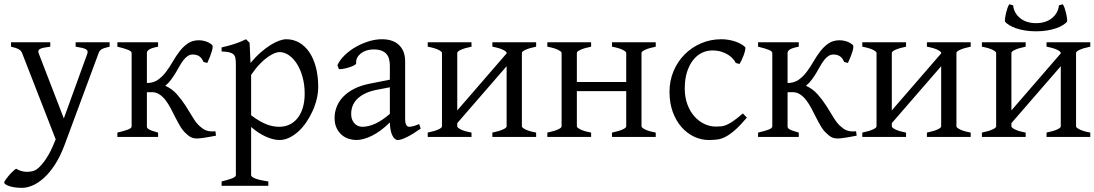

<svg xmlns="http://www.w3.org/2000/svg" viewBox="-43 -657 5250 921"><path d="M482.9 -433.1Q468.3 -429.7 459 -426.8Q449.7 -423.8 443.8 -420.2Q438 -416.5 434.8 -411.9Q431.6 -407.2 429.2 -399.9L266.1 40Q245.6 94.2 220.5 132.8Q195.3 171.4 168.2 196Q141.1 220.7 113.8 232.4Q86.4 244.1 62 244.1Q43.5 244.1 27.8 241.7Q12.2 239.3 1 235.6Q-10.3 231.9 -16.6 227.3Q-22.9 222.7 -22.9 218.3Q-22.9 215.3 -17.1 206.5Q-11.2 197.8 -2.4 187.3Q6.3 176.8 16.4 167Q26.4 157.2 34.2 152.3Q57.6 166 80.8 167Q104 168 122.1 161.1Q130.9 158.2 142.6 147.5Q154.3 136.7 166.3 121.1Q178.2 105.5 189.7 85.7Q201.2 65.9 210 44.9L224.1 11.2L64 -399.9Q59.6 -413.6 46.9 -420.7Q34.2 -427.7 9.8 -433.1V-454.1H198.2V-433.1Q179.2 -430.7 167.2 -428.2Q155.3 -425.8 148.7 -422.1Q142.1 -418.5 141.1 -413.1Q140.1 -407.7 143.1 -399.9L263.2 -88.9L376 -399.9Q378.4 -407.2 376.7 -412.4Q375 -417.5 368.4 -421.1Q361.8 -424.8 349.9 -427.5Q337.9 -430.2 319.8 -433.1V-454.1H482.9Z M715.3 -454.1V-433.1Q683.1 -426.8 672.4 -419.4Q661.6 -412.1 661.6 -403.3V-258.8Q692.4 -258.8 714.1 -273.9Q735.8 -289.1 753.2 -312Q770.5 -335 785.6 -361.3Q800.8 -387.7 818.4 -410.6Q835.9 -433.6 857.9 -448.7Q879.9 -463.9 911.6 -463.9Q927.7 -463.9 943.8 -458.7Q960 -453.6 974.1 -441.9Q980.5 -436.5 973.6 -412.4Q966.8 -388.2 951.2 -355L933.1 -359.9Q928.7 -370.6 922.9 -377.7Q917 -384.8 910.2 -388.7Q903.3 -392.6 896 -394Q888.7 -395.5 881.8 -395.5Q867.7 -395.5 856.9 -387.9Q846.2 -380.4 836.7 -368.2Q827.1 -356 818.4 -340.1Q809.6 -324.2 799.6 -307.6Q789.6 -291 777.6 -274.7Q765.6 -258.3 750 -245.6Q782.2 -231 805.7 -204.6Q829.1 -178.2 847.7 -149.2Q866.2 -120.1 882.1 -93.5Q897.9 -66.9 915 -51.8Q922.9 -44.9 929.9 -39.8Q937 -34.7 945.6 -31.5Q954.1 -28.3 964.8 -27.1Q975.6 -25.9 990.2 -27.3L993.2 -6.3Q979 -3.4 965.1 -1Q951.2 1.5 939.2 3.4Q927.2 5.4 917.7 6.3Q908.2 7.3 903.3 7.3Q893.1 7.3 885.5 5.6Q877.9 3.9 871.6 0.5Q865.2 -2.9 859.4 -7.8Q853.5 -12.7 847.2 -18.6Q833 -31.7 821.3 -51.5Q809.6 -71.3 798.3 -93.5Q787.1 -115.7 775.6 -137.7Q764.2 -159.7 750.5 -177.2Q736.8 -194.8 720 -205.3Q703.1 -215.8 682.1 -214.8H661.6V-50.8Q661.6 -46.9 663.3 -43.7Q665 -40.5 670.4 -37.1Q675.8 -33.7 686.5 -29.8Q697.3 -25.9 715.3 -21V0H520V-21Q552.2 -28.3 570.3 -35.2Q588.4 -42 588.4 -50.8V-403.3Q588.4 -410.6 572.5 -417.5Q556.6 -424.3 520 -433.1V-454.1Z M1418.5 -208Q1418.5 -250.5 1408.4 -287.1Q1398.4 -323.7 1381.6 -350.3Q1364.7 -377 1342.8 -392.1Q1320.8 -407.2 1297.4 -407.2Q1288.6 -407.2 1274.4 -401.9Q1260.3 -396.5 1242.2 -384Q1224.1 -371.6 1203.6 -350.3Q1183.1 -329.1 1161.6 -297.9V-104Q1183.6 -87.4 1202.4 -76.7Q1221.2 -65.9 1237.5 -59.8Q1253.9 -53.7 1268.6 -51.3Q1283.2 -48.8 1296.4 -48.8Q1322.8 -48.8 1345 -59.1Q1367.2 -69.3 1383.5 -89.4Q1399.9 -109.4 1409.2 -139.2Q1418.5 -168.9 1418.5 -208ZM1483.4 -240.2Q1483.4 -211.9 1476.3 -182.1Q1469.2 -152.3 1456.3 -124Q1443.4 -95.7 1426 -70.3Q1408.7 -44.9 1387.9 -26.1Q1367.2 -7.3 1344.2 3.7Q1321.3 14.6 1297.4 14.6Q1268.6 14.6 1232.4 -1.5Q1196.3 -17.6 1161.6 -47.9V183.1Q1161.6 190.9 1179.9 198.7Q1198.2 206.5 1244.1 213.4V234.4H1020V213.4Q1052.2 205.6 1070.3 198.5Q1088.4 191.4 1088.4 183.1V-347.2Q1088.4 -365.2 1086.4 -377Q1084.5 -388.7 1077.4 -395.8Q1070.3 -402.8 1056.9 -406Q1043.5 -409.2 1020 -410.2V-429.7Q1036.6 -433.1 1051.8 -437.3Q1066.9 -441.4 1081.1 -446Q1095.2 -450.7 1109.1 -456.3Q1123 -461.9 1137.2 -468.8L1154.3 -451.7L1158.7 -355Q1183.1 -384.3 1207.8 -405.8Q1232.4 -427.2 1254.9 -441.2Q1277.3 -455.1 1296.6 -461.9Q1315.9 -468.8 1330.1 -468.8Q1363.3 -468.8 1391.4 -453.1Q1419.4 -437.5 1439.9 -408Q1460.4 -378.4 1471.9 -335.9Q1483.4 -293.5 1483.4 -240.2Z M1694.8 -48.8Q1724.1 -48.8 1757.1 -63.7Q1790 -78.6 1827.1 -110.8V-238.3L1769 -227.1Q1735.8 -221.2 1711.7 -210Q1687.5 -198.7 1671.9 -183.6Q1656.2 -168.5 1648.9 -150.1Q1641.6 -131.8 1641.6 -111.8Q1641.6 -92.3 1647.5 -80.1Q1653.3 -67.9 1661.9 -60.8Q1670.4 -53.7 1679.4 -51.3Q1688.5 -48.8 1694.8 -48.8ZM1975.1 -40Q1933.6 -11.2 1906.5 1.7Q1879.4 14.6 1865.7 14.6Q1849.6 14.6 1838.9 -7.8Q1828.1 -30.3 1827.1 -69.8Q1805.2 -47.9 1783.2 -31.7Q1761.2 -15.6 1740.2 -5.4Q1719.2 4.9 1700.4 9.8Q1681.6 14.6 1666 14.6Q1648.4 14.6 1629.9 8.8Q1611.3 2.9 1596.4 -9.8Q1581.5 -22.5 1571.8 -42.5Q1562 -62.5 1562 -90.8Q1562 -119.6 1572.5 -145.8Q1583 -171.9 1603.8 -193.4Q1624.5 -214.8 1655.3 -230.7Q1686 -246.6 1727.1 -254.9L1827.1 -274.9V-342.8Q1827.1 -359.4 1823.2 -373.8Q1819.3 -388.2 1810.1 -398.7Q1800.8 -409.2 1784.9 -414.8Q1769 -420.4 1745.1 -419.9Q1729.5 -419.4 1714.4 -414.6Q1699.2 -409.7 1688 -400.9Q1676.8 -392.1 1670.4 -380.1Q1664.1 -368.2 1665.5 -353.5Q1666 -349.1 1655.5 -343.5Q1645 -337.9 1630.6 -333.5Q1616.2 -329.1 1602.3 -326.7Q1588.4 -324.2 1582.5 -325.7L1575.7 -344.7Q1586.9 -369.1 1609.9 -391.6Q1632.8 -414.1 1662.4 -431.2Q1691.9 -448.2 1724.9 -458.5Q1757.8 -468.8 1788.6 -468.8Q1842.3 -468.8 1871.3 -440.7Q1900.4 -412.6 1900.4 -362.3V-86.9Q1900.4 -66.4 1905.8 -57.6Q1911.1 -48.8 1919.9 -48.8Q1926.8 -48.8 1937.5 -51.3Q1948.2 -53.7 1967.8 -62Z M2318.8 0V-21Q2352.1 -27.8 2369.6 -35.9Q2387.2 -43.9 2387.2 -50.8V-339.4L2150.4 -66.4V-50.8Q2150.4 -44.9 2166.7 -36.4Q2183.1 -27.8 2218.8 -21V0H2008.8V-21Q2042 -27.8 2059.6 -35.9Q2077.1 -43.9 2077.1 -50.8V-403.3Q2077.1 -409.2 2060.8 -417.7Q2044.4 -426.3 2008.8 -433.1V-454.1H2218.8V-433.1Q2185.5 -426.3 2168 -418.2Q2150.4 -410.2 2150.4 -403.3V-127.4L2387.2 -400.9V-403.3Q2387.2 -409.2 2370.8 -417.7Q2354.5 -426.3 2318.8 -433.1V-454.1H2528.8V-433.1Q2495.6 -426.3 2478 -418.2Q2460.4 -410.2 2460.4 -403.3V-50.8Q2460.4 -44.9 2476.8 -36.4Q2493.2 -27.8 2528.8 -21V0Z M2892.6 0V-21Q2925.8 -27.8 2943.4 -35.9Q2960.9 -43.9 2960.9 -50.8V-219.7H2724.1V-50.8Q2724.1 -44.9 2740.5 -36.4Q2756.8 -27.8 2792.5 -21V0H2582.5V-21Q2615.7 -27.8 2633.3 -35.9Q2650.9 -43.9 2650.9 -50.8V-403.3Q2650.9 -409.2 2634.5 -417.7Q2618.2 -426.3 2582.5 -433.1V-454.1H2792.5V-433.1Q2759.3 -426.3 2741.7 -418.2Q2724.1 -410.2 2724.1 -403.3V-263.7H2960.9V-403.3Q2960.9 -409.2 2944.6 -417.7Q2928.2 -426.3 2892.6 -433.1V-454.1H3102.5V-433.1Q3069.3 -426.3 3051.8 -418.2Q3034.2 -410.2 3034.2 -403.3V-50.8Q3034.2 -44.9 3050.5 -36.4Q3066.9 -27.8 3102.5 -21V0Z M3539.6 -92.8Q3507.8 -55.2 3483.6 -33.9Q3459.5 -12.7 3439 -1.7Q3418.5 9.3 3398.9 12Q3379.4 14.6 3356.4 14.6Q3320.8 14.6 3286.9 -1.2Q3252.9 -17.1 3226.6 -46.9Q3200.2 -76.7 3184.3 -119.6Q3168.5 -162.6 3168.5 -216.8Q3168.5 -269.5 3187.7 -315.4Q3207 -361.3 3240.5 -395.3Q3273.9 -429.2 3319.3 -449Q3364.7 -468.8 3417.5 -468.8Q3433.6 -468.8 3450.4 -466.1Q3467.3 -463.4 3482.7 -458.3Q3498 -453.1 3511 -446Q3523.9 -439 3532.2 -430.2Q3533.2 -424.3 3530.8 -413.6Q3528.3 -402.8 3523.9 -390.9Q3519.5 -378.9 3514.2 -367.9Q3508.8 -356.9 3504.4 -350.1L3486.3 -355Q3482.4 -363.8 3473.6 -374Q3464.8 -384.3 3450.9 -393.6Q3437 -402.8 3417.7 -408.9Q3398.4 -415 3373.5 -415Q3347.7 -415 3324 -403.6Q3300.3 -392.1 3282 -369.1Q3263.7 -346.2 3252.7 -312Q3241.7 -277.8 3241.7 -231.9Q3241.7 -190.4 3254.2 -156.7Q3266.6 -123 3287.4 -99.4Q3308.1 -75.7 3335.2 -62.7Q3362.3 -49.8 3391.6 -49.8Q3405.3 -49.8 3417 -51Q3428.7 -52.2 3442.6 -58.1Q3456.5 -64 3474.9 -76.7Q3493.2 -89.4 3520.5 -112.8Z M3788.6 -454.1V-433.1Q3756.3 -426.8 3745.6 -419.4Q3734.9 -412.1 3734.9 -403.3V-258.8Q3765.6 -258.8 3787.4 -273.9Q3809.1 -289.1 3826.4 -312Q3843.8 -335 3858.9 -361.3Q3874 -387.7 3891.6 -410.6Q3909.2 -433.6 3931.2 -448.7Q3953.1 -463.9 3984.9 -463.9Q4001 -463.9 4017.1 -458.7Q4033.2 -453.6 4047.4 -441.9Q4053.7 -436.5 4046.9 -412.4Q4040 -388.2 4024.4 -355L4006.3 -359.9Q4002 -370.6 3996.1 -377.7Q3990.2 -384.8 3983.4 -388.7Q3976.6 -392.6 3969.2 -394Q3961.9 -395.5 3955.1 -395.5Q3940.9 -395.5 3930.2 -387.9Q3919.4 -380.4 3909.9 -368.2Q3900.4 -356 3891.6 -340.1Q3882.8 -324.2 3872.8 -307.6Q3862.8 -291 3850.8 -274.7Q3838.9 -258.3 3823.2 -245.6Q3855.5 -231 3878.9 -204.6Q3902.3 -178.2 3920.9 -149.2Q3939.5 -120.1 3955.3 -93.5Q3971.2 -66.9 3988.3 -51.8Q3996.1 -44.9 4003.2 -39.8Q4010.3 -34.7 4018.8 -31.5Q4027.3 -28.3 4038.1 -27.1Q4048.8 -25.9 4063.5 -27.3L4066.4 -6.3Q4052.2 -3.4 4038.3 -1Q4024.4 1.5 4012.5 3.4Q4000.5 5.4 3991 6.3Q3981.4 7.3 3976.6 7.3Q3966.3 7.3 3958.7 5.6Q3951.2 3.9 3944.8 0.5Q3938.5 -2.9 3932.6 -7.8Q3926.8 -12.7 3920.4 -18.6Q3906.2 -31.7 3894.5 -51.5Q3882.8 -71.3 3871.6 -93.5Q3860.4 -115.7 3848.9 -137.7Q3837.4 -159.7 3823.7 -177.2Q3810.1 -194.8 3793.2 -205.3Q3776.4 -215.8 3755.4 -214.8H3734.9V-50.8Q3734.9 -46.9 3736.6 -43.7Q3738.3 -40.5 3743.7 -37.1Q3749 -33.7 3759.8 -29.8Q3770.5 -25.9 3788.6 -21V0H3593.3V-21Q3625.5 -28.3 3643.6 -35.2Q3661.6 -42 3661.6 -50.8V-403.3Q3661.6 -410.6 3645.8 -417.5Q3629.9 -424.3 3593.3 -433.1V-454.1Z M4403.3 0V-21Q4436.5 -27.8 4454.1 -35.9Q4471.7 -43.9 4471.7 -50.8V-339.4L4234.9 -66.4V-50.8Q4234.9 -44.9 4251.2 -36.4Q4267.6 -27.8 4303.2 -21V0H4093.3V-21Q4126.5 -27.8 4144 -35.9Q4161.6 -43.9 4161.6 -50.8V-403.3Q4161.6 -409.2 4145.3 -417.7Q4128.9 -426.3 4093.3 -433.1V-454.1H4303.2V-433.1Q4270 -426.3 4252.4 -418.2Q4234.9 -410.2 4234.9 -403.3V-127.4L4471.7 -400.9V-403.3Q4471.7 -409.2 4455.3 -417.7Q4439 -426.3 4403.3 -433.1V-454.1H4613.3V-433.1Q4580.1 -426.3 4562.5 -418.2Q4544.9 -410.2 4544.9 -403.3V-50.8Q4544.9 -44.9 4561.3 -36.4Q4577.6 -27.8 4613.3 -21V0Z M4926.8 -506.8Q4897.5 -506.8 4873 -511Q4848.6 -515.1 4829.8 -521.7Q4811 -528.3 4797.9 -536.6Q4784.7 -544.9 4777.8 -553.2Q4776.9 -559.1 4778.3 -570.6Q4779.8 -582 4782.7 -594.5Q4785.6 -606.9 4789.8 -618.7Q4793.9 -630.4 4798.8 -636.7L4816.9 -631.3Q4818.8 -612.3 4827.6 -596.7Q4836.4 -581.1 4850.8 -569.6Q4865.2 -558.1 4884.5 -552Q4903.8 -545.9 4926.8 -545.9Q4949.7 -545.9 4969 -552Q4988.3 -558.1 5002.7 -569.6Q5017.1 -581.1 5025.9 -596.7Q5034.7 -612.3 5036.6 -631.3L5054.7 -636.7Q5059.6 -630.4 5063.7 -618.7Q5067.9 -606.9 5070.8 -594.5Q5073.7 -582 5075.2 -570.6Q5076.7 -559.1 5075.7 -553.2Q5068.8 -544.9 5055.7 -536.6Q5042.5 -528.3 5023.7 -521.7Q5004.9 -515.1 4980.5 -511Q4956.1 -506.8 4926.8 -506.8ZM4977.1 0V-21Q5010.3 -27.8 5027.8 -35.9Q5045.4 -43.9 5045.4 -50.8V-339.4L4808.6 -66.4V-50.8Q4808.6 -44.9 4825 -36.4Q4841.3 -27.8 4877 -21V0H4667V-21Q4700.2 -27.8 4717.8 -35.9Q4735.4 -43.9 4735.4 -50.8V-403.3Q4735.4 -409.2 4719 -417.7Q4702.6 -426.3 4667 -433.1V-454.1H4877V-433.1Q4843.8 -426.3 4826.2 -418.2Q4808.6 -410.2 4808.6 -403.3V-127.4L5045.4 -400.9V-403.3Q5045.4 -409.2 5029.1 -417.7Q5012.7 -426.3 4977.1 -433.1V-454.1H5187V-433.1Q5153.8 -426.3 5136.2 -418.2Q5118.7 -410.2 5118.7 -403.3V-50.8Q5118.7 -44.9 5135 -36.4Q5151.4 -27.8 5187 -21V0Z"/></svg>

Font: Akkhara
Style: Regular
Weight: 400
Designer: J. Victor Gaultney
Version: Version 1.00 June 13, 2006, initial release